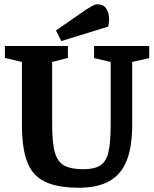

<svg xmlns="http://www.w3.org/2000/svg" viewBox="-20 -864 724 902"><path d="M352 18Q250 18 191 -10.5Q132 -39 107.5 -104Q83 -169 83 -278V-573L3 -592V-648H299V-592L225 -573V-278Q225 -190 238.5 -145.5Q252 -101 284 -85Q316 -69 371 -69Q422 -69 450 -86Q478 -103 489 -148Q500 -193 500 -278V-573L422 -591V-648H681V-591L601 -573V-278Q601 -174 575 -109Q549 -44 493.5 -13Q438 18 352 18ZM268 -671 243 -721 386 -820Q400 -828 413.5 -836Q427 -844 438 -844Q463 -844 476 -828Q489 -812 491.5 -788Q494 -764 488 -739Z"/></svg>

Font: Faustina VF Beta
Style: Regular
Weight: 400
Designer: Alfonso Garcia
Foundry: Omnibus-Type
Version: Version 1.006